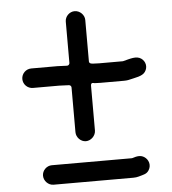

<svg xmlns="http://www.w3.org/2000/svg" viewBox="-58 -727 863 962"><g transform="rotate(-5 374.0 -245.5)"><path d="M172 182.5H574C583.6 182.5 592.4 181.3 600.6 179C629.5 170.7 642 169.3 652.9 151.9C669 126.2 657.9 97.6 637.3 84.5C619.5 73.3 601.2 76.1 578 83.9C576.9 84.2 575.3 84.5 574 84.5H172C145.9 84.5 123.5 106.9 123.5 133C123.5 159.2 146.2 182.5 172 182.5ZM421 -306.5C431.3 -306.5 439.8 -306.2 450.4 -305.5H569C577 -305.5 583.2 -306 590.4 -307.2C628.3 -316.6 661.9 -319.4 676.8 -340.3C694 -364.3 686.2 -393.2 665.7 -407.8C641.8 -424.9 610.1 -412.9 574 -403.9C573.3 -403.7 572 -403.5 571 -403.5H453C444.9 -403.5 436.2 -404.5 426 -404.5C414.1 -404.5 402.5 -406.5 402.5 -418V-626C402.5 -651.8 379.2 -674.5 353 -674.5C326.9 -674.5 304.5 -652.1 304.5 -626V-418C304.5 -412.6 299.6 -405.5 292 -405.5C276.3 -405.5 256.6 -407.5 244 -407.5H112C84.7 -407.5 62.5 -385.5 62.5 -358.5C62.5 -331.5 84.7 -309.5 112 -309.5H244C257.1 -309.5 280.1 -307.5 292 -307.5C298.8 -307.5 304.5 -301.8 304.5 -295L304.5 -70C304.5 -43.8 327.2 -20.5 353 -20.5C378.9 -20.5 402.5 -44.1 402.5 -70L402.5 -295C402.5 -315 419.4 -306.5 421 -306.5Z"/></g></svg>

Font: Smoothie
Style: Light
Weight: 400
Foundry: Cannot Into Space Fonts
Version: Version 0.8